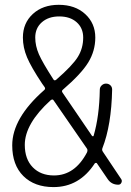

<svg xmlns="http://www.w3.org/2000/svg" viewBox="-20 -760 540 790"><path d="M337.9 -132.8Q341.8 -142.6 337.9 -148.4L200.2 -347.7Q196.3 -353.5 188.5 -347.7Q82 -251 82 -164.1Q82 -105.5 114.7 -71.8Q147.5 -38.1 202.1 -38.1Q288.1 -38.1 337.9 -132.8ZM125 -605.5Q125 -571.3 140.1 -536.6Q155.3 -502 200.2 -432.6Q204.1 -426.8 210.9 -431.6Q278.3 -490.2 300.3 -525.9Q322.3 -561.5 322.3 -605.5Q322.3 -644.5 295.4 -668.5Q268.6 -692.4 223.6 -692.4Q179.7 -692.4 152.3 -668.5Q125 -644.5 125 -605.5ZM403.3 -135.7 478.5 -23.4Q483.4 -16.6 479.5 -8.3Q475.6 0 466.8 0Q438.5 0 422.9 -23.4L378.9 -87.9Q377.9 -89.8 375 -89.8Q372.1 -89.8 370.1 -87.9Q306.6 9.8 200.2 9.8Q122.1 9.8 76.2 -35.6Q30.3 -81.1 30.3 -162.1Q30.3 -273.4 161.1 -388.7Q168.9 -394.5 163.1 -402.3L153.3 -416Q108.4 -483.4 91.3 -523.9Q74.2 -564.5 74.2 -605.5Q74.2 -665 115.2 -702.6Q156.2 -740.2 221.7 -740.2Q289.1 -740.2 330.6 -702.1Q372.1 -664.1 372.1 -605.5Q372.1 -550.8 343.3 -503.4Q314.5 -456.1 238.3 -390.6Q232.4 -385.7 237.3 -378.9L358.4 -201.2Q360.4 -199.2 362.3 -199.2Q364.3 -199.2 365.2 -201.2Q388.7 -281.2 390.6 -390.6Q390.6 -401.4 398.4 -408.7Q406.2 -416 416 -416Q426.8 -416 434.1 -409.2Q441.4 -402.3 441.4 -391.6Q438.5 -245.1 401.4 -150.4Q398.4 -142.6 403.3 -135.7Z"/></svg>

Font: Rounded Mgen+ 2m light
Style: Regular
Weight: 200
Designer: [Source Han Sans]
Ryoko NISHIZUKA  (kana & ideographs); Paul D. Hunt (Latin, Greek & Cyrillic); Wenlong ZHANG  (bopomofo
Version: Version 1.059.20150602